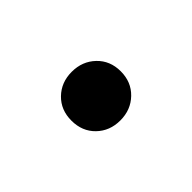

<svg xmlns="http://www.w3.org/2000/svg" viewBox="-24 -429 647 647"><g transform="rotate(45 300.0 -105.5)"><path d="M299.8 12.2Q249 12.2 216.6 -21.2Q184.1 -54.7 184.1 -105Q184.1 -155.3 216.6 -189.2Q249 -223.1 299.8 -223.1Q350.6 -223.1 383.3 -189.2Q416 -155.3 416 -105Q416 -54.7 383.5 -21.2Q351.1 12.2 299.8 12.2Z"/></g></svg>

Font: Office Code Pro D Bold
Style: Regular
Weight: 700
Designer: Nathan Rutzky & Paul D. Hunt
Foundry: Adobe Systems Incorporated
Version: Version 1.004;PS 001.004;hotconv 1.0.70;makeotf.lib2.5.58329